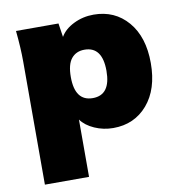

<svg xmlns="http://www.w3.org/2000/svg" viewBox="-82 -598 841 891"><g transform="rotate(-10 338.5 -153.0)"><path d="M58.1 215.8V-365.2Q58.1 -428.2 49.8 -509.8H250L259.8 -444.8Q279.3 -479 323 -500.5Q366.7 -522 417 -522Q516.6 -522 578.4 -450Q640.1 -377.9 640.1 -254.9Q640.1 -131.8 578.4 -59.8Q516.6 12.2 417 12.2Q370.6 12.2 329.1 -6.1Q287.6 -24.4 266.1 -54.2V215.8ZM431.2 -254.9Q431.2 -369.1 347.2 -369.1Q308.1 -369.1 285.6 -341.8Q263.2 -314.5 263.2 -254.9Q263.2 -141.1 347.2 -141.1Q431.2 -141.1 431.2 -254.9Z"/></g></svg>

Font: Mulish ExtraBlack
Style: Regular
Weight: 1000
Designer: Vernon Adams
Foundry: Vernon Adams
Version: Version 3.603; ttfautohint (v1.8.3)